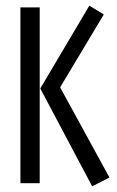

<svg xmlns="http://www.w3.org/2000/svg" viewBox="-20 -646 413 677"><path d="M305 11 122 -334 295 -626 346 -595 192 -338 366 -20ZM52 -620H120V0H52Z"/></svg>

Font: Smooch Sans Medium
Style: Regular
Weight: 500
Designer: Robert E. Leuschke
Foundry: Robert E. Leuschke
Version: Version 1.010; ttfautohint (v1.8.3)